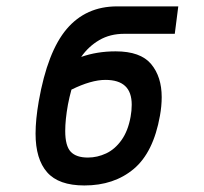

<svg xmlns="http://www.w3.org/2000/svg" viewBox="-20 -570 640 602"><path d="M91.5 -151Q91.5 -195 101.5 -252.5Q129 -408.5 189.2 -479.2Q249.5 -550 347 -550H539L528 -464H369.5Q325 -464 291.2 -444.2Q257.5 -424.5 234.5 -391.5Q284 -409 342.5 -409Q420.5 -409 453.8 -369.2Q487 -329.5 487 -265.5Q487 -237.5 481.5 -207Q461 -92 399.2 -40.2Q337.5 11.5 244.5 11.5Q164 11.5 127.8 -29.8Q91.5 -71 91.5 -151ZM389.5 -204Q393 -223 393 -241.5Q393 -281 372.5 -300.2Q352 -319.5 310.5 -319.5Q266 -319.5 204 -289Q197.5 -265.5 193 -242Q184.5 -194.5 184.5 -159.5Q184.5 -112.5 201.8 -94.2Q219 -76 255.5 -76Q285 -76 312.8 -89Q340.5 -102 361 -130.8Q381.5 -159.5 389.5 -204Z"/></svg>

Font: JuliaMono
Style: Bold Italic
Weight: 700
Italic angle: -9°
Monospace: yes
Designer: cormullion
Foundry: corm
Version: Version 0.057; ttfautohint (v1.8.4)